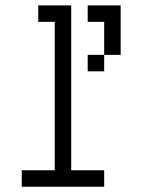

<svg xmlns="http://www.w3.org/2000/svg" viewBox="-20 -708 540 728"><path d="M375 0V-62.5H250Q250 -62.5 250 -687.5H125V-625H187.5V-62.5H62.5V0ZM375 -500H312.5V-437.5H375ZM375 -500H437.5V-687.5H312.5V-625H375Q375 -625 375 -500Z"/></svg>

Font: CalcUnifontExMono
Style: Regular
Weight: 500
Version: Version 15.0.06